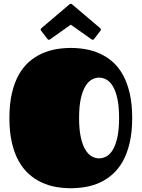

<svg xmlns="http://www.w3.org/2000/svg" viewBox="-20 -978 750 1017"><path d="M355 19Q315.9 19 276.6 12.2Q237.3 5.4 201.2 -11.2Q165 -27.8 133.8 -55.4Q102.5 -83 79.3 -124.3Q56.2 -165.5 43 -221.9Q29.8 -278.3 29.8 -353Q29.8 -427.2 43 -483.9Q56.2 -540.5 79.3 -581.8Q102.5 -623 133.8 -650.4Q165 -677.7 201.2 -694.1Q237.3 -710.4 276.6 -717.3Q315.9 -724.1 355 -724.1Q394 -724.1 433.6 -717.3Q473.1 -710.4 509.3 -694.1Q545.4 -677.7 576.7 -650.4Q607.9 -623 630.9 -581.8Q653.8 -540.5 667 -483.9Q680.2 -427.2 680.2 -353Q680.2 -278.8 667 -222.2Q653.8 -165.5 630.9 -124.3Q607.9 -83 576.7 -55.4Q545.4 -27.8 509.3 -11.2Q473.1 5.4 433.6 12.2Q394 19 355 19ZM398.9 -353Q398.9 -292 408 -251Q417 -210 432.1 -185.1Q447.3 -160.2 466.1 -149.7Q484.9 -139.2 504.9 -139.2Q524.9 -139.2 543.9 -149.7Q563 -160.2 577.9 -185.1Q592.8 -210 601.8 -251Q610.8 -292 610.8 -353Q610.8 -414.1 601.8 -455.1Q592.8 -496.1 577.9 -521Q563 -545.9 543.9 -556.4Q524.9 -566.9 504.9 -566.9Q484.9 -566.9 466.1 -556.4Q447.3 -545.9 432.1 -521Q417 -496.1 408 -455.1Q398.9 -414.1 398.9 -353ZM355 -847.2 245.6 -770Q243.7 -769 242.2 -768.1Q240.7 -767.1 239.3 -767.1Q234.4 -767.1 231 -772L198.2 -814.9Q195.3 -818.4 195.3 -821.8Q195.3 -825.2 199.7 -829.1L348.1 -955.1Q349.6 -956.1 351.1 -957Q352.5 -958 355 -958Q357.4 -958 358.9 -957Q360.4 -956.1 361.8 -955.1L510.3 -829.1Q514.6 -825.2 514.6 -821.8Q514.6 -818.4 511.7 -814.9L479 -772Q475.1 -767.1 470.7 -767.1Q469.2 -767.1 467.8 -768.1Q466.3 -769 464.4 -770Z"/></svg>

Font: Fascinate Cyrillic
Style: Regular
Weight: 900
Designer: Denis Ignatov
Foundry: Astigmatic (AOETI)
Version: Version 1.00 November 30, 2018, initial release